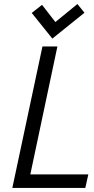

<svg xmlns="http://www.w3.org/2000/svg" viewBox="-20 -930 466 950"><path d="M398 -867 363 -910 254 -821 188 -906 137 -866 239 -739ZM41 0H402L417 -67H130L264 -700H190Z"/></svg>

Font: Advent Pro Medium
Style: Italic
Weight: 500
Italic angle: -12°
Version: Version 3.000